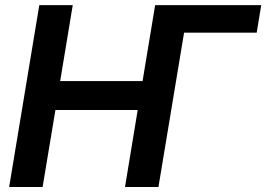

<svg xmlns="http://www.w3.org/2000/svg" viewBox="-20 -748 1065 768"><path d="M1024.9 -727.5 1006.8 -617.2H716.3L613.8 0H480L530.8 -308.1H201.7L150.4 0H16.6L137.2 -727.5H271L220.7 -423.8H550.3L600.6 -727.5Z"/></svg>

Font: Inter Display Semi Bold
Style: Italic
Weight: 600
Italic angle: -9.39999°
Designer: Rasmus Andersson
Foundry: rsms
Version: Version 4.000;git-4fc901f